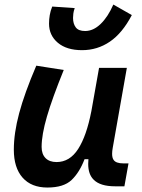

<svg xmlns="http://www.w3.org/2000/svg" viewBox="-20 -817 626 847"><path d="M189 10.3Q118.2 10.3 79.6 -33.4Q41 -77.1 41 -156.7Q41 -229.5 64.5 -317.4Q87.9 -405.3 140.1 -527.3L261.2 -508.3Q210.4 -383.3 187 -302.7Q163.6 -222.2 163.6 -168.9Q163.6 -137.2 180.9 -119.6Q198.2 -102.1 229.5 -102.1Q287.6 -102.1 324.7 -159.7Q361.8 -217.3 382.8 -325.7V-325.2L417 -517.6H539.6L477.5 -166Q474.6 -150.4 474.6 -138.7Q474.6 -121.1 481 -111.8Q491.2 -96.2 524.4 -96.2H546.9L528.8 4.9H487.8Q421.9 4.9 393.1 -24.4Q369.1 -47.9 369.1 -93.8Q369.1 -104 370.1 -114.7H353Q330.6 -56.2 295.7 -22.9Q260.7 10.3 189 10.3ZM341.8 -595.7Q273.9 -595.7 235.1 -628.4Q196.3 -661.1 196.3 -712.9Q196.3 -731.9 199.5 -750.5Q202.6 -769 210.4 -788.1L309.6 -781.2Q304.7 -767.6 303.5 -756.8Q302.2 -746.1 302.2 -737.8Q302.2 -712.4 314.2 -696.3Q326.2 -680.2 355.5 -680.2Q391.6 -680.2 423.8 -711.2Q456.1 -742.2 480 -796.9L561.5 -750.5Q520 -670.9 464.8 -633.3Q409.7 -595.7 341.8 -595.7Z"/></svg>

Font: CaskaydiaCove NFP SemiBold
Style: Italic
Weight: 600
Italic angle: -10°
Designer: Aaron Bell
Foundry: Saja Typeworks
Version: Version 2111.001; VTT 6.35;Nerd Fonts 3.1.1